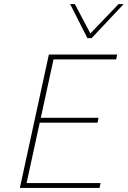

<svg xmlns="http://www.w3.org/2000/svg" viewBox="-20 -927 630 947"><path d="M471 0H78L221 -658H558L553 -634H244L111 -24H476ZM159 -322 164 -346H466L461 -322ZM411 -739 418 -754 565 -907H590L432 -739ZM411 -739 326 -907H349L430 -754L432 -739Z"/></svg>

Font: Ysabeau Office Thin
Style: Italic
Weight: 250
Italic angle: -12°
Designer: Christian Thalmann (Catharsis Fonts)
Version: Version 2.001;gftools[0.9.30]; featfreeze: tnum,lnum,ss02